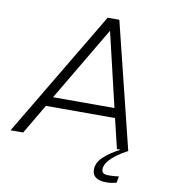

<svg xmlns="http://www.w3.org/2000/svg" viewBox="-99 -746 885 1004"><g transform="rotate(10 344.0 -243.5)"><path d="M-7 0 391 -668H453L618 0H558L520 -158H153L60 0ZM182 -209H508L415 -603ZM533 181Q497 181 477.5 167.5Q458 154 458 126Q458 88 493.5 56Q529 24 578 0H618Q588 15 561.5 34.5Q535 54 518.5 75Q502 96 502 116Q502 130 510 136.5Q518 143 538 143Q551 143 566.5 142Q582 141 593 139L587 173Q574 177 560.5 179Q547 181 533 181Z"/></g></svg>

Font: Gantari Light
Style: Italic
Weight: 300
Italic angle: -10°
Version: Version 1.000